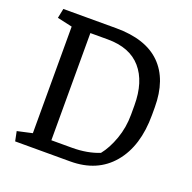

<svg xmlns="http://www.w3.org/2000/svg" viewBox="-119 -780 902 900"><g transform="rotate(20 332.5 -330.5)"><path d="M112.8 -596.2 38.1 -612.8 47.9 -660.6H311.5Q459 -660.6 533.7 -586.7Q608.4 -512.7 608.4 -373.5V-335.4Q608.4 -180.2 532.7 -90.1Q457 0 322.8 0H47.9L38.1 -47.9L112.8 -64.5ZM205.6 -597.7V-63H308.6Q346.7 -63 380.9 -69.1Q415 -75.2 444.3 -86.9Q474.6 -124.5 495.1 -182.1Q515.6 -239.7 515.6 -303.7V-349.6Q515.6 -467.3 459.2 -532.5Q402.8 -597.7 292.5 -597.7Z"/></g></svg>

Font: Noticia Text
Style: Regular
Weight: 400
Designer: JM Sole
Foundry: JM Sole
Version: Version 1.003